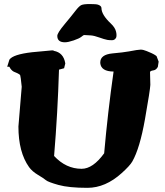

<svg xmlns="http://www.w3.org/2000/svg" viewBox="-20 -904 806 936"><path d="M296.4 -697.8Q259.3 -697.8 259.3 -729Q259.3 -743.2 294.7 -785.6Q330.1 -828.1 347.7 -851.1Q365.2 -874 376.5 -879.2Q387.7 -884.3 418 -884.3Q448.2 -884.3 457.5 -881.3Q474.6 -875.5 474.6 -864.7Q474.6 -832.5 520 -789.6Q541.5 -769.5 545.9 -749Q547.9 -740.2 547.9 -734.4Q547.9 -733.4 547.9 -731.9Q547.9 -725.6 546.4 -721.2Q540 -708 526.4 -708Q526.4 -708 525.9 -708Q511.2 -708 503.4 -709.5Q488.3 -712.4 464.1 -721.2Q439.9 -730 423.3 -731.4Q404.8 -732.9 396 -732.9Q394 -732.9 392.1 -732.9Q389.6 -732.9 388.7 -732.9Q385.7 -731.9 376 -724.1Q366.2 -716.3 339.1 -707Q312 -697.8 296.4 -697.8ZM69.8 -287.1 85.9 -481Q80.6 -532.2 78.6 -536.6Q75.7 -542.5 64 -547.4Q52.2 -552.2 46.9 -554.7Q34.2 -561.5 25.4 -578.6H15.1L25.9 -613.3Q43.5 -638.7 136.2 -649.4L231 -658.2H239.7L242.2 -656.2Q290 -647.5 298.3 -594.7L292.5 -571.3L267.6 -564.5Q261.2 -352.5 243.7 -143.6Q301.8 -81.1 377.9 -81.1Q433.1 -81.1 487.8 -156.7Q505.4 -356.9 533.7 -555.2Q472.7 -555.7 468.8 -596.2V-599.6Q468.8 -637.7 527.8 -643.6Q581.1 -648.4 607.9 -653.3Q653.3 -662.1 665.8 -662.1Q678.2 -662.1 695.1 -655Q711.9 -647.9 717.5 -645.5Q723.1 -643.1 727.5 -640.6Q736.8 -635.7 743.2 -630.4L753.4 -603.5L749.5 -578.1Q741.7 -563 728 -561Q711.4 -558.6 711.4 -552.2V-551.8L712.9 -490.2Q711.9 -465.8 686.8 -323.2Q661.6 -180.7 625 -116.7Q613.3 -96.2 573.7 -60.5Q494.1 11.7 406.2 11.7Q315.4 11.7 264.9 -2.4Q214.4 -16.6 203.9 -25.6Q193.4 -34.7 165 -51.5Q136.7 -68.4 121.6 -89.4Q69.8 -162.1 69.8 -287.1Z"/></svg>

Font: Drukaatie burti
Style: Heavy
Weight: 800
Version: Version 0.14